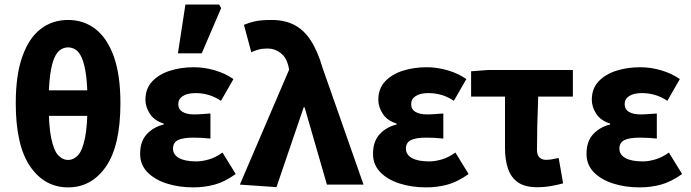

<svg xmlns="http://www.w3.org/2000/svg" viewBox="-20 -799 2992 831"><path d="M274.7 12Q172.9 12 110.6 -78.6Q48.2 -169.1 48.2 -352.5Q48.2 -474.4 76.7 -554.5Q105.2 -634.6 156 -673.6Q206.8 -712.6 274.7 -712.6Q342.6 -712.6 393.4 -673.2Q444.2 -633.8 472.7 -554.1Q501.2 -474.4 501.2 -352.5Q501.2 -169.1 438.9 -78.6Q376.6 12 274.7 12ZM274.7 -106.6Q298.1 -106.6 317.3 -126.8Q336.5 -147 347.6 -200.4Q358.8 -253.8 358.8 -352.5Q358.8 -427.2 352.3 -474.3Q345.9 -521.4 334.5 -547.6Q323.2 -573.8 307.6 -583.9Q292.1 -593.9 274.7 -593.9Q257.4 -593.9 241.8 -583.9Q226.3 -573.8 214.9 -547.6Q203.6 -521.4 197.1 -474.3Q190.6 -427.2 190.6 -352.5Q190.6 -253.8 201.8 -200.4Q213 -147 232.1 -126.8Q251.3 -106.6 274.7 -106.6ZM127.2 -297.6V-408H422.2V-297.6Z M816.8 12Q753.7 12 701.1 -4.9Q648.6 -21.9 617.5 -54.2Q586.5 -86.4 586.5 -133.1Q586.5 -187.1 615.2 -218.1Q643.8 -249.1 688.5 -260.2V-264.2Q647.4 -277.1 628.4 -306.9Q609.4 -336.7 609.4 -366.9Q609.4 -415.7 638.9 -446.8Q668.3 -477.9 715.9 -493Q763.5 -508 818.8 -508Q863.8 -508 909.3 -494.8Q954.8 -481.6 990.4 -456.7L936.4 -362.6Q911 -379.8 883.4 -387.9Q855.7 -396.1 827.1 -396.1Q791 -396.1 771.3 -383.4Q751.6 -370.7 751.6 -348.4Q751.6 -325.9 769.9 -314.9Q788.2 -303.8 820.4 -303.8Q836.5 -303.8 854.9 -305.3Q873.4 -306.8 890.8 -307.8V-199.3Q873 -201.3 853.8 -202.3Q834.7 -203.3 817.7 -203.3Q771.7 -203.3 750.2 -192.5Q728.8 -181.7 728.8 -155.8Q728.8 -129.6 754.8 -115Q780.8 -100.4 830.6 -100.4Q854.6 -100.4 884.2 -109Q913.8 -117.6 943 -138.8L1000.2 -45.8Q952.5 -11.8 908.6 0.1Q864.6 12 816.8 12ZM750.1 -568.2 782.5 -779.4H928.6L937.2 -763.9L853.2 -568.2Z M1176.6 10.9 1018.1 0 1231.4 -497.6 1228.3 -512.1Q1219.7 -550.2 1194.6 -569.6Q1169.5 -589 1138.4 -589Q1115.5 -589 1099.9 -584.8Q1084.4 -580.6 1067.6 -573L1035.8 -691.6Q1060.2 -701.8 1085.6 -707.2Q1111 -712.6 1155.3 -712.6Q1212.7 -712.6 1254.3 -690.9Q1295.9 -669.2 1325.7 -622.9Q1355.4 -576.6 1376.6 -503.9L1553.4 0H1394.9L1298.4 -334.4H1294.4Z M1824.8 12Q1761.7 12 1709.1 -4.9Q1656.6 -21.9 1625.5 -54.2Q1594.5 -86.4 1594.5 -133.1Q1594.5 -187.1 1623.2 -218.1Q1651.8 -249.1 1696.5 -260.2V-264.2Q1655.4 -277.1 1636.4 -306.9Q1617.4 -336.7 1617.4 -366.9Q1617.4 -415.7 1646.9 -446.8Q1676.3 -477.9 1723.9 -493Q1771.5 -508 1826.8 -508Q1871.8 -508 1917.3 -494.8Q1962.8 -481.6 1998.4 -456.7L1944.4 -362.6Q1919 -379.8 1891.4 -387.9Q1863.7 -396.1 1835.1 -396.1Q1799 -396.1 1779.3 -383.4Q1759.6 -370.7 1759.6 -348.4Q1759.6 -325.9 1777.9 -314.9Q1796.2 -303.8 1828.4 -303.8Q1844.5 -303.8 1862.9 -305.3Q1881.4 -306.8 1898.8 -307.8V-199.3Q1881 -201.3 1861.8 -202.3Q1842.7 -203.3 1825.7 -203.3Q1779.7 -203.3 1758.2 -192.5Q1736.8 -181.7 1736.8 -155.8Q1736.8 -129.6 1762.8 -115Q1788.8 -100.4 1838.6 -100.4Q1862.6 -100.4 1892.2 -109Q1921.8 -117.6 1951 -138.8L2008.2 -45.8Q1960.5 -11.8 1916.6 0.1Q1872.6 12 1824.8 12Z M2304.6 11.3Q2252.4 11.3 2222.1 -9.6Q2191.9 -30.4 2178.8 -68.7Q2165.7 -107 2165.7 -158.4V-380.8H2019V-490.5L2093.2 -496.1H2459.4V-380.8H2309.4Q2306.7 -316.9 2305.4 -256.7Q2304.1 -196.5 2304.1 -152.4Q2304.1 -127.4 2314.9 -117.4Q2325.7 -107.3 2342.8 -107.3Q2356.3 -107.3 2368.9 -109.4Q2381.6 -111.5 2398 -115.3L2417.2 -5.3Q2393.7 1 2365.3 6.1Q2336.9 11.3 2304.6 11.3Z M2748.8 12Q2685.7 12 2633.1 -4.9Q2580.6 -21.9 2549.5 -54.2Q2518.5 -86.4 2518.5 -133.1Q2518.5 -187.1 2547.2 -218.1Q2575.8 -249.1 2620.5 -260.2V-264.2Q2579.4 -277.1 2560.4 -306.9Q2541.4 -336.7 2541.4 -366.9Q2541.4 -415.7 2570.9 -446.8Q2600.3 -477.9 2647.9 -493Q2695.5 -508 2750.8 -508Q2795.8 -508 2841.3 -494.8Q2886.8 -481.6 2922.4 -456.7L2868.4 -362.6Q2843 -379.8 2815.4 -387.9Q2787.7 -396.1 2759.1 -396.1Q2723 -396.1 2703.3 -383.4Q2683.6 -370.7 2683.6 -348.4Q2683.6 -325.9 2701.9 -314.9Q2720.2 -303.8 2752.4 -303.8Q2768.5 -303.8 2786.9 -305.3Q2805.4 -306.8 2822.8 -307.8V-199.3Q2805 -201.3 2785.8 -202.3Q2766.7 -203.3 2749.7 -203.3Q2703.7 -203.3 2682.2 -192.5Q2660.8 -181.7 2660.8 -155.8Q2660.8 -129.6 2686.8 -115Q2712.8 -100.4 2762.6 -100.4Q2786.6 -100.4 2816.2 -109Q2845.8 -117.6 2875 -138.8L2932.2 -45.8Q2884.5 -11.8 2840.6 0.1Q2796.6 12 2748.8 12Z"/></svg>

Font: SourceSans3VF
Style: Regular
Weight: 200
Designer: Paul D. Hunt
Foundry: Adobe
Version: Version 3.052;hotconv 1.1.0;makeotfexe 2.6.0